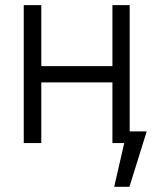

<svg xmlns="http://www.w3.org/2000/svg" viewBox="-20 -550 626 738"><path d="M138.7 -295.9H412.1V-530.3H478.5V-44.9H543.9L477.5 168H418.9L457.5 0H412.1V-233.4H138.7V0H71.3V-530.3H138.7Z"/></svg>

Font: Pretendard JP Light
Style: Regular
Weight: 300
Designer: Base glyphs from Inter by Rasmus Andersson; Hangeul glyphs from Noto Sans CJK(Source Han Sans) by Jang Soo-young and Kan
Foundry: Kil Hyung-jin
Version: Version 1.309